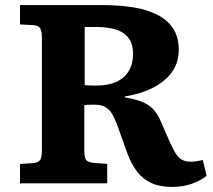

<svg xmlns="http://www.w3.org/2000/svg" viewBox="-20 -720 836 754"><path d="M655.5 14Q607.5 14 574.2 -1.3Q541 -16.5 518.7 -45.5Q496.5 -74.5 481 -115.5L438.5 -234Q430 -256 420.3 -272.7Q410.5 -289.5 394.5 -299.2Q378.5 -309 350 -309Q340 -309 330 -308.7Q320 -308.5 311 -307V-130Q311 -102.5 317.8 -92.5Q324.5 -82.5 351 -80L401 -76.5V0H58.5V-76L110.5 -79.5Q128 -81 136.2 -90Q144.5 -99 144.5 -131V-574Q144.5 -596 138.2 -608.2Q132 -620.5 108 -621.5L58.5 -624V-700H385Q447.5 -700 501.5 -691.5Q555.5 -683 596 -663Q636.5 -643 659.3 -609Q682 -575 682 -523.5Q682 -487 668 -458.5Q654 -430 630.5 -409.2Q607 -388.5 579.3 -374.7Q551.5 -361 523 -352.8Q494.5 -344.5 470 -341.5V-337.5Q529 -328.5 561 -308.3Q593 -288 612 -242L640.5 -176.5Q655.5 -142.5 667 -122.3Q678.5 -102 693 -93.5Q707.5 -85 729.5 -85Q740.5 -85 751.3 -86.8Q762 -88.5 776.5 -91.5L791.5 -29.5Q768 -11 734 1.5Q700 14 655.5 14ZM359.5 -384Q405 -384 436.8 -398.5Q468.5 -413 485.5 -441Q502.5 -469 502.5 -507.5Q502.5 -550 483.2 -573Q464 -596 431.8 -605Q399.5 -614 360.5 -614H312.5V-385.5Q324 -384.5 337.5 -384.3Q351 -384 359.5 -384Z"/></svg>

Font: Literata Variable Black
Style: Regular
Weight: 900
Designer: Latin by Veronika Burian and Jose Scaglione. Greek by Irene Vlachou. Cyrillic by Vera Evstafieva.
Foundry: TypeTogether
Version: Version 3.021